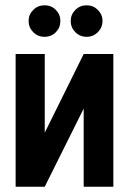

<svg xmlns="http://www.w3.org/2000/svg" viewBox="-20 -704 486 725"><path d="M148 -684Q123 -684 105.5 -666.5Q88 -649 88 -625Q88 -600 105.5 -582.5Q123 -565 148 -565Q174 -565 191 -582.5Q208 -600 208 -625Q208 -649 191 -666.5Q174 -684 148 -684ZM307 -684Q282 -684 264.5 -666.5Q247 -649 247 -625Q247 -600 264.5 -582.5Q282 -565 307 -565Q332 -565 349.5 -582.5Q367 -600 367 -625Q367 -649 349.5 -666.5Q332 -684 307 -684ZM149 -500H39V1H149L296 -294V1H408V-500H296L149 -203Z"/></svg>

Font: Advent Pro
Style: Bold
Weight: 700
Designer: VivaRado, Andreas Kalpakidis
Foundry: VivaRado, Andreas Kalpakidis
Version: Version 3.000